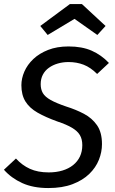

<svg xmlns="http://www.w3.org/2000/svg" viewBox="-21 -935 581 967"><path d="M324.2 -701.1Q392.3 -701.1 441 -679.6Q489.6 -658.1 527.6 -618L468.2 -562.5Q435.3 -595.5 400.3 -609Q365.3 -622.5 324.3 -622.5Q295.4 -622.5 270 -615Q244.6 -607.6 225.2 -593.6Q205.7 -579.7 194.8 -558.8Q183.9 -537.9 183.9 -511Q183.9 -485.1 194.8 -466.2Q205.8 -447.3 234.3 -431.3Q262.7 -415.4 312.7 -398.4Q360.8 -383.4 401.8 -361.8Q442.7 -340.2 467.7 -304.2Q492.6 -268.2 492.6 -209.3Q492.6 -169.2 477.1 -130.2Q461.6 -91.1 428.6 -59Q395.6 -27 344.5 -7.5Q293.4 12.1 222.2 12.1Q146 12.1 90.9 -13Q35.8 -38.1 -1.2 -80.1L59.3 -136.6Q90.3 -102.6 129.8 -84.7Q169.3 -66.7 224.2 -66.7Q262.1 -66.7 293.5 -76.1Q324.8 -85.6 347.2 -103.5Q369.6 -121.4 381.6 -146.7Q393.5 -172.1 393.5 -204Q393.5 -233.8 381.5 -254.3Q369.6 -274.7 342.1 -291.2Q314.7 -307.7 266.8 -323.6Q208.7 -344.6 168.2 -367.7Q127.7 -390.8 107.2 -423.8Q86.7 -456.9 86.7 -505.8Q86.7 -539.9 101.7 -574.5Q116.7 -609 146.8 -637.6Q176.8 -666.1 221.4 -683.6Q266 -701.1 324.2 -701.1ZM354.2 -840 219.1 -758.9 181.9 -804.2 331 -914.5H391.6L510.6 -804.2L469.3 -758.9Z"/></svg>

Font: Fira Sans Variable
Style: Italic
Weight: 397
Italic angle: -8°
Designer: Carrois Corporate & Edenspiekermann AG
Foundry: Carrois Corporate GbR & Edenspiekermann AG
Version: Version 4.202